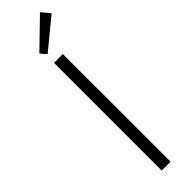

<svg xmlns="http://www.w3.org/2000/svg" viewBox="-324 -934 919 919"><g transform="rotate(-45 136.0 -474.0)"><path d="M106 0V-729H166V0ZM114 -780 88 -810 230 -948 266 -905Z"/></g></svg>

Font: Noto Sans JP Thin Light
Style: Regular
Weight: 300
Version: Version 2.004-H2;hotconv 1.0.118;makeotfexe 2.5.65603